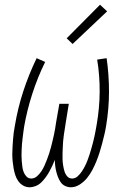

<svg xmlns="http://www.w3.org/2000/svg" viewBox="-20 -784 540 812"><path d="M280 8Q267 8 255.5 2.5Q244 -3 237 -13Q230 -23 225.5 -34.5Q221 -46 218 -58Q215 -70 213.5 -82.5Q212 -95 212 -108Q207 -95 201 -82.5Q195 -70 188.5 -58Q182 -46 173.5 -34.5Q165 -23 155 -13Q145 -3 131.5 2.5Q118 8 105 8Q90 8 77.5 0.5Q65 -7 57 -18.5Q49 -30 44.5 -44Q40 -58 37.5 -72.5Q35 -87 33.5 -102Q32 -117 32 -132Q32 -147 33 -162Q34 -177 35 -192.5Q36 -208 38 -223Q40 -238 43 -253Q55 -326 78.5 -398Q102 -470 135 -538L171 -522Q139 -457 116.5 -387Q94 -317 82 -248Q80 -235 78.5 -223Q77 -211 75.5 -199Q74 -187 73 -175Q72 -163 71.5 -150.5Q71 -138 71 -126Q71 -114 72 -102.5Q73 -91 74.5 -79Q76 -67 80 -56.5Q84 -46 92 -37.5Q100 -29 112 -29Q126 -29 137 -39Q148 -49 155.5 -60.5Q163 -72 168.5 -84.5Q174 -97 179 -110Q184 -123 188 -135.5Q192 -148 195.5 -161Q199 -174 202 -187Q205 -200 208 -213Q211 -226 213 -239Q215 -252 217 -265L231 -345H271L258 -265Q256 -252 254 -239Q252 -226 250 -213Q248 -200 247 -187Q246 -174 245.5 -161Q245 -148 244.5 -135Q244 -122 244.5 -109.5Q245 -97 247 -84.5Q249 -72 252.5 -60Q256 -48 264 -38.5Q272 -29 285 -29Q298 -29 308.5 -38.5Q319 -48 326.5 -59.5Q334 -71 340 -83Q346 -95 350.5 -107Q355 -119 359 -131.5Q363 -144 366.5 -156.5Q370 -169 373.5 -182Q377 -195 379.5 -207.5Q382 -220 384.5 -232.5Q387 -245 389 -258Q401 -327 401.5 -395.5Q402 -464 391 -532L431 -538Q441 -467 441 -396.5Q441 -326 429 -253Q426 -234 421.5 -215Q417 -196 412 -177Q407 -158 401 -139Q395 -120 387.5 -101.5Q380 -83 370.5 -65Q361 -47 348 -31Q335 -15 317 -3.5Q299 8 280 8ZM287 -598 262 -622 403 -764 433 -736Z"/></svg>

Font: Iosevka Slab Extralight
Style: Italic
Weight: 200
Italic angle: -9°
Monospace: yes
Designer: Belleve Invis
Foundry: Belleve Invis
Version: Version 11.1.1; ttfautohint (v1.8.3)